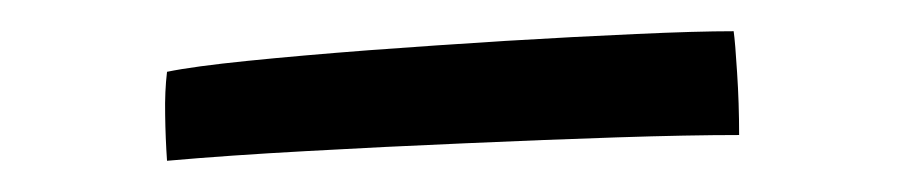

<svg xmlns="http://www.w3.org/2000/svg" viewBox="-20 -688 580 123"><path d="M453.5 -601.5Q421 -601.5 375.2 -600Q329.5 -598.5 277.8 -596.2Q226 -594 176.2 -591.2Q126.5 -588.5 87 -585Q86 -599.5 85.8 -614.5Q85.5 -629.5 87 -642Q104 -645.5 138.5 -649Q173 -652.5 216 -655.8Q259 -659 303.8 -661.8Q348.5 -664.5 387.2 -666.2Q426 -668 450 -668Q451 -661 452.2 -641.5Q453.5 -622 453.5 -601.5Z"/></svg>

Font: Grandstander Thin
Style: Regular
Weight: 400
Version: Version 1.200